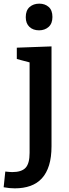

<svg xmlns="http://www.w3.org/2000/svg" viewBox="-73 -790 377 1051"><path d="M8 241Q-7 241 -21.5 239.5Q-36 238 -53 235L-44 149Q-33 150 -23.5 151Q-14 152 -6 152Q45 152 67 128.5Q89 105 89 47V-460L102 -445L19 -467V-529L209 -536V10Q209 71 195.5 114.5Q182 158 156.5 186Q131 214 93.5 227.5Q56 241 8 241ZM141 -624Q108 -624 88 -643Q68 -662 68 -696Q68 -733 89 -751.5Q110 -770 142 -770Q173 -770 193.5 -752Q214 -734 214 -697Q214 -661 193 -642.5Q172 -624 141 -624Z"/></svg>

Font: Bitter Thin SemiBold
Style: Regular
Weight: 600
Version: Version 2.002